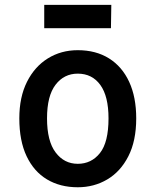

<svg xmlns="http://www.w3.org/2000/svg" viewBox="-20 -763 640 790"><path d="M300 7.5Q227.5 7.5 173.5 -24.8Q119.5 -57 89.5 -120.2Q59.5 -183.5 59.5 -276Q59.5 -363.5 91 -426.2Q122.5 -489 177 -522.8Q231.5 -556.5 300 -556.5Q374.5 -556.5 428.5 -522.8Q482.5 -489 511.5 -426.2Q540.5 -363.5 540.5 -276Q540.5 -183.5 508.2 -120.2Q476 -57 421.5 -24.8Q367 7.5 300 7.5ZM300 -89Q356 -89 391.2 -133.2Q426.5 -177.5 426.5 -276Q426.5 -367 392.8 -413.5Q359 -460 300 -460Q243.5 -460 208.5 -414.2Q173.5 -368.5 173.5 -276Q173.5 -182.5 208.8 -135.8Q244 -89 300 -89ZM162 -647V-743H438L436.5 -647Z"/></svg>

Font: Spline Sans Mono Medium
Style: Regular
Weight: 500
Monospace: yes
Version: Version 1.004